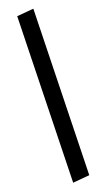

<svg xmlns="http://www.w3.org/2000/svg" viewBox="-57 -787 458 885"><g transform="rotate(-5 172.5 -344.5)"><path d="M245 63 55 -724 132 -752 322 35Z"/></g></svg>

Font: Nunito Sans 10pt Expanded
Style: Italic
Weight: 400
Width: 7
Italic angle: -9°
Designer: Vernon Adams
Foundry: Vernon Adams
Version: Version 3.101;gftools[0.9.27]